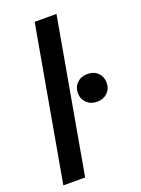

<svg xmlns="http://www.w3.org/2000/svg" viewBox="-136 -766 606 828"><g transform="rotate(-20 167.0 -352.5)"><path d="M7 0 132 -705H232L107 0ZM268 -289Q239 -289 220.5 -307Q202 -325 202 -352Q202 -380 220.5 -398Q239 -416 268 -416Q298 -416 316 -398Q334 -380 334 -352Q334 -325 315.5 -307Q297 -289 268 -289Z"/></g></svg>

Font: DM Sans 36pt Medium
Style: Italic
Weight: 500
Italic angle: -10°
Designer: Colophon Foundry, Jonny Pinhorn
Foundry: Colophon Foundry
Version: Version 4.004;gftools[0.9.30]